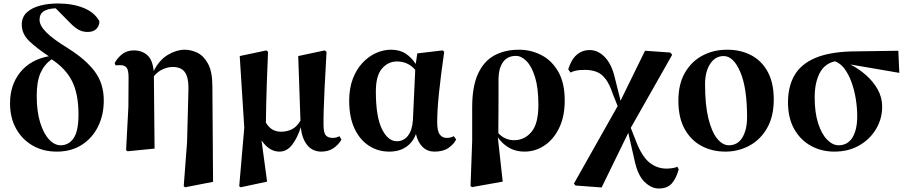

<svg xmlns="http://www.w3.org/2000/svg" viewBox="-20 -846 5162 1093"><path d="M274.9 -507.8 273.9 -508.8Q231.4 -478 210.2 -429.7Q189 -381.3 189 -300.8Q189 -211.9 208.5 -148.9Q228 -85.9 259 -52.5Q290 -19 325.2 -19Q371.6 -19 399.2 -59.6Q426.8 -100.1 426.8 -193.8Q426.8 -311 390.6 -383.3Q354.5 -455.6 274.9 -507.8ZM382.8 -711.9 296.9 -798.8Q251.5 -796.9 228.3 -781.5Q205.1 -766.1 205.1 -732.9Q205.1 -700.7 243.7 -661.9Q282.2 -623 369.1 -569.8Q467.8 -507.8 519.3 -439.2Q570.8 -370.6 570.8 -273.9Q570.8 -191.9 538.3 -126Q505.9 -60.1 445.8 -21.5Q385.7 17.1 303.2 17.1Q224.6 17.1 164.6 -18.1Q104.5 -53.2 70.8 -115Q37.1 -176.8 37.1 -257.8Q37.1 -362.3 95 -434.3Q152.8 -506.3 257.8 -525.9Q191.9 -569.3 147.9 -610.6Q104 -651.9 104 -706.1Q104 -749 132.8 -775.4Q161.6 -801.8 208.3 -814Q254.9 -826.2 309.1 -826.2Q393.1 -826.2 455.6 -801Q518.1 -775.9 545.9 -725.1Q545.9 -699.7 529.1 -681.9Q512.2 -664.1 479 -664.1Q452.1 -664.1 429.9 -675.5Q407.7 -687 382.8 -711.9Z M1189 -356.9 1192.9 189 1033.7 220.2 1025.9 213.9 1044.9 -36.1 1052.7 -334Q1053.7 -387.2 1042.7 -415.5Q1031.7 -443.8 1011 -454.3Q990.2 -464.8 962.9 -464.8Q937.5 -464.8 908.2 -452.4Q878.9 -439.9 856 -412.1L859.9 0L706.1 15.1L697.8 8.8L710.9 -238.8L711.9 -405.8Q711.9 -447.3 700.4 -461.2Q689 -475.1 665 -475.1Q662.6 -475.1 651.6 -474.9Q640.6 -474.6 637.7 -474.1L632.8 -486.8Q647.9 -516.1 675.3 -537.6Q702.6 -559.1 741.7 -559.1Q787.6 -559.1 818.1 -532.5Q848.6 -505.9 855 -441.9Q887.7 -505.9 936.5 -534.4Q985.4 -563 1031.7 -563Q1067.4 -563 1103.5 -545.7Q1139.6 -528.3 1164.1 -483.6Q1188.5 -439 1189 -356.9Z M1912.6 -70.8 1923.8 -50.8Q1904.8 -19.5 1876.2 -1.2Q1847.7 17.1 1809.6 17.1Q1758.8 17.1 1728.8 -20.3Q1698.7 -57.6 1692.4 -122.1Q1674.8 -64.5 1644.5 -23.7Q1614.3 17.1 1570.8 17.1Q1539.1 17.1 1513.2 -0.7Q1487.3 -18.6 1468.8 -46.9L1500.5 188L1349.6 220.2L1341.8 213.9L1370.6 -119.1L1344.7 -526.9L1496.6 -559.1L1505.9 -550.8Q1501.5 -448.7 1499 -376.7Q1496.6 -304.7 1495.4 -250.5Q1494.1 -196.3 1493.7 -147.9Q1510.7 -119.6 1532.2 -107.9Q1553.7 -96.2 1580.6 -96.2Q1612.3 -96.2 1640.6 -109.6Q1668.9 -123 1690.4 -159.2L1677.7 -526.9L1828.6 -559.1L1838.9 -550.8Q1832 -430.7 1828.1 -351.1Q1824.2 -271.5 1822.8 -220.5Q1821.3 -169.4 1821.8 -134.8Q1821.8 -89.8 1835 -75.4Q1848.1 -61 1873.5 -61Q1885.7 -61 1895 -63.7Q1904.3 -66.4 1912.6 -70.8Z M2330.6 -164.1 2343.8 -448.2Q2303.2 -496.1 2239.7 -496.1Q2189.5 -496.1 2154.5 -455.6Q2119.6 -415 2119.6 -325.2Q2119.6 -181.6 2154.1 -111.8Q2188.5 -42 2238.8 -42Q2278.3 -42 2302.7 -73.7Q2327.1 -105.5 2330.6 -164.1ZM2563.5 -70.8 2576.7 -51.8Q2564 -25.9 2533.9 -4.4Q2503.9 17.1 2452.6 17.1Q2413.6 17.1 2386.2 -9Q2358.9 -35.2 2347.7 -83Q2331.1 -36.6 2292.2 -9.8Q2253.4 17.1 2195.8 17.1Q2131.8 17.1 2080.1 -16.4Q2028.3 -49.8 1998 -114.5Q1967.8 -179.2 1967.8 -272.9Q1967.8 -343.3 1988.5 -397.5Q2009.3 -451.7 2043.9 -488.5Q2078.6 -525.4 2120.8 -544.2Q2163.1 -563 2205.6 -563Q2255.4 -563 2289.1 -540.8Q2322.8 -518.6 2346.7 -481.9L2355.5 -542L2499.5 -559.1L2508.8 -551.8Q2488.3 -408.2 2478.5 -312.3Q2468.8 -216.3 2468.8 -151.9Q2468.8 -99.6 2483.6 -80.3Q2498.5 -61 2521.5 -61Q2536.1 -61 2545.7 -63.7Q2555.2 -66.4 2563.5 -70.8Z M2817.9 -399.9Q2817.9 -398.9 2817.9 -370.8Q2817.9 -342.8 2817.9 -300.5Q2817.9 -258.3 2817.6 -214.1Q2817.4 -169.9 2817.1 -135Q2816.9 -100.1 2816.9 -87.9Q2854 -47.9 2906.7 -47.9Q2965.3 -47.9 3005.1 -94.5Q3044.9 -141.1 3044.9 -249Q3044.9 -345.2 3025.9 -406.7Q3006.8 -468.3 2977.5 -498Q2948.2 -527.8 2917 -527.8Q2869.6 -527.8 2844.5 -493.7Q2819.3 -459.5 2817.9 -399.9ZM2668 -44.9V-234.9Q2668 -353 2700.9 -425.3Q2733.9 -497.6 2793.9 -530.3Q2854 -563 2934.6 -563Q3002 -563 3061.3 -532.7Q3120.6 -502.4 3157.7 -438.5Q3194.8 -374.5 3194.8 -273.9Q3194.8 -182.6 3163.1 -117.4Q3131.3 -52.2 3079.3 -17.6Q3027.3 17.1 2965.8 17.1Q2915.5 17.1 2877.4 -5.1Q2839.4 -27.3 2814 -64L2841.8 188L2667 219.2L2658.7 212.9Z M3835.9 103 3843.8 118.2Q3829.1 170.4 3804 198.7Q3778.8 227.1 3730 227.1Q3688.5 227.1 3648.9 189.2Q3609.4 151.4 3590.8 60.1L3556.6 -89.8L3404.8 221.2L3255.9 210L3247.1 199.2L3496.1 -242.2L3469.7 -308.1Q3451.2 -364.3 3428.7 -394.8Q3406.2 -425.3 3376.7 -436.8Q3347.2 -448.2 3309.1 -448.2Q3277.3 -448.2 3259 -444.1Q3240.7 -439.9 3228 -433.1L3214.8 -451.2Q3231.4 -506.3 3262.7 -533.7Q3293.9 -561 3336.9 -561Q3382.8 -561 3420.4 -523.7Q3458 -486.3 3476.1 -418.9L3512.7 -272.9L3651.9 -557.1L3795.9 -546.9L3806.6 -534.2L3570.8 -118.2L3601.1 -41Q3634.8 45.9 3677.7 79.8Q3720.7 113.8 3773.9 113.8Q3789.6 113.8 3808.1 111.1Q3826.7 108.4 3835.9 103Z M4108.9 17.1Q4034.2 17.1 3973.6 -15.1Q3913.1 -47.4 3877.4 -111.8Q3841.8 -176.3 3841.8 -272.9Q3841.8 -367.2 3878.9 -431.6Q3916 -496.1 3978.8 -529.5Q4041.5 -563 4118.7 -563Q4197.3 -563 4257.1 -531.2Q4316.9 -499.5 4350.8 -436.5Q4384.8 -373.5 4384.8 -279.8Q4384.8 -183.6 4347.2 -117.4Q4309.6 -51.3 4246.8 -17.1Q4184.1 17.1 4108.9 17.1ZM4128.9 -19Q4179.7 -19 4206.3 -63.5Q4232.9 -107.9 4232.9 -179.2Q4232.9 -346.2 4194.1 -436.5Q4155.3 -526.9 4099.6 -526.9Q4051.8 -526.9 4022.7 -482.4Q3993.7 -438 3993.7 -366.2Q3993.7 -247.6 4012.9 -170.7Q4032.2 -93.8 4063 -56.4Q4093.8 -19 4128.9 -19Z M4753.9 -19Q4805.7 -19 4832.8 -63.2Q4859.9 -107.4 4859.9 -184.1Q4859.9 -232.9 4851.6 -283.7Q4843.3 -334.5 4827.1 -378.9Q4811 -423.3 4787.4 -454.8Q4763.7 -486.3 4732.9 -497.1Q4672.9 -483.4 4645.3 -428.2Q4617.7 -373 4617.7 -292Q4617.7 -204.1 4637.7 -143.1Q4657.7 -82 4689 -50.5Q4720.2 -19 4753.9 -19ZM5099.6 -431.2 4820.8 -479Q4867.2 -455.6 4908.7 -419.4Q4950.2 -383.3 4976.1 -337.4Q5002 -291.5 5002 -238.8Q5002 -170.4 4967.5 -112.1Q4933.1 -53.7 4871.8 -18.3Q4810.5 17.1 4729.5 17.1Q4655.8 17.1 4595.9 -16.1Q4536.1 -49.3 4501 -111.8Q4465.8 -174.3 4465.8 -263.2Q4465.8 -352.5 4502 -416Q4538.1 -479.5 4617.4 -514.4Q4696.8 -549.3 4825.7 -553.2L5093.8 -557.1Z"/></svg>

Font: Source Han Serif JP Heavy
Style: Regular
Weight: 900
Designer: Ryoko NISHIZUKA  (kana & ideographs); Frank Grießhammer (Latin, Greek & Cyrillic); Wenlong ZHANG  (bopomofo); Sandoll Co
Foundry: Adobe Systems Incorporated
Version: Version 1.001;PS 1.001;hotconv 16.6.54;makeotf.lib2.5.65590